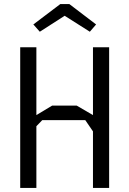

<svg xmlns="http://www.w3.org/2000/svg" viewBox="-20 -930 640 950"><path d="M80 -696V0H160V-305.5L189 -335.5H402L440 -280V0H520V-696H440V-360.5L359.5 -407.5H238L160 -360.5V-696ZM323 -910 455.5 -809 424.5 -773 300 -852 177 -773 145 -809 278.5 -910Z"/></svg>

Font: Kode
Style: Regular
Weight: 400
Monospace: yes
Designer: Isa Ozler
Foundry: Kadena LLC
Version: Version 1.000;gftools[0.9.28]